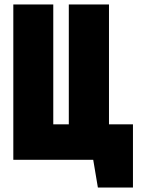

<svg xmlns="http://www.w3.org/2000/svg" viewBox="-20 -720 643 865"><path d="M471 -160V-700H290V-160H220V-700H40V0H400L421 125H579V-160Z"/></svg>

Font: Advent Pro Black
Style: Regular
Weight: 900
Version: Version 3.000